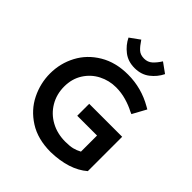

<svg xmlns="http://www.w3.org/2000/svg" viewBox="-205 -854 988 988"><g transform="rotate(45 289.0 -360.5)"><path d="M40 0ZM293 -307V-220H437V-103Q417 -92 396.5 -87Q376 -82 344 -82Q285 -82 238.5 -107.5Q192 -133 165.5 -178Q139 -223 139 -279Q139 -335 166 -377.5Q193 -420 237 -442.5Q281 -465 331 -465Q369 -465 405.5 -454.5Q442 -444 470 -429L484 -423L525 -498L511 -506Q426 -555 328 -555Q239 -555 173.5 -516Q108 -477 74 -413Q40 -349 40 -275Q40 -204 72 -139Q104 -74 169 -32.5Q234 9 328 9Q460 6 533 -57V-307ZM461 -691 407 -730Q390 -703 372 -687Q354 -671 328 -671Q301 -671 284.5 -686Q268 -701 249 -730L195 -691Q213 -654 246.5 -628Q280 -602 328 -602Q376 -602 409.5 -628Q443 -654 461 -691Z"/></g></svg>

Font: Cambay Devanagari
Style: Regular
Weight: 700
Designer: Pooja Saxena
Foundry: Pooja Saxena
Version: Version 1.095;PS 001.095;hotconv 1.0.70;makeotf.lib2.5.58329